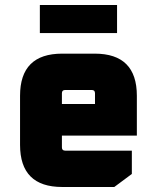

<svg xmlns="http://www.w3.org/2000/svg" viewBox="-20 -746 626 766"><path d="M60 -168V-364Q60 -532 228 -532H358Q526 -532 526 -364V-205H227V-158Q227 -145 240 -145H506V-52L436 0H228Q60 0 60 -168ZM227 -331H359V-374Q359 -387 346 -387H240Q227 -387 227 -374ZM139 -614V-726H447V-614Z"/></svg>

Font: Oxanium ExtraBold
Style: Regular
Weight: 800
Designer: Severin Meyer
Version: Version 2.000